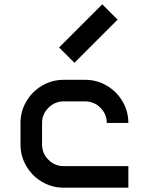

<svg xmlns="http://www.w3.org/2000/svg" viewBox="-20 -870 690 890"><path d="M75 -200V-300Q75 -354 102 -400Q129 -446 175 -473Q221 -500 275 -500H375Q429 -500 475 -473Q521 -446 548 -400Q575 -354 575 -300H475Q475 -341 445.5 -370.5Q416 -400 375 -400H275Q234 -400 204.5 -370.5Q175 -341 175 -300V-200Q175 -159 204.5 -129.5Q234 -100 275 -100H575V0H275Q221 0 175 -27Q129 -54 102 -100Q75 -146 75 -200ZM454 -850 525 -779 325 -579 254 -650Z"/></svg>

Font: Monoikos Medium
Style: Regular
Weight: 500
Designer: Brian Krent
Version: Version 0.088